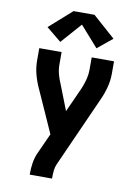

<svg xmlns="http://www.w3.org/2000/svg" viewBox="-104 -845 808 1118"><g transform="rotate(10 300.0 -286.0)"><path d="M152 205V198Q152 166 157 134.5Q162 103 175 74L230 -47L209 -94L136 -257L117 -299Q100 -336 89.5 -376Q79 -416 79 -457V-530H211V-457Q211 -442 213 -427Q215 -412 219 -397.5Q223 -383 228 -369Q233 -355 239 -342L296 -196L363 -344Q363 -346 364 -348Q365 -350 366 -352Q376 -377 382.5 -403.5Q389 -430 389 -457V-530H521V-457Q521 -416 510.5 -376Q500 -336 483 -299L296 119Q288 137 286 157.5Q284 178 284 198V205ZM193 -587 105 -659 238 -777H362L495 -659L407 -587L300 -708Z"/></g></svg>

Font: Iosevka Curly XBdEx
Style: Regular
Weight: 800
Width: 7
Monospace: yes
Designer: Belleve Invis
Foundry: Belleve Invis
Version: Version 11.1.0; ttfautohint (v1.8.3)